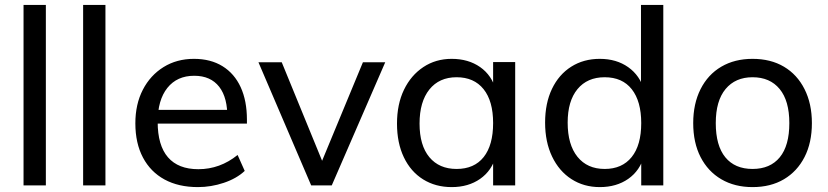

<svg xmlns="http://www.w3.org/2000/svg" viewBox="-20 -756 3378 783"><path d="M76 0V-736H167V0Z M319 0V-736H410V0Z M978 -59Q945 -28 893 -10.5Q841 7 787 7Q708 7 651 -24Q594 -55 563 -113.5Q532 -172 532 -253Q532 -331 562.5 -390Q593 -449 647 -482.5Q701 -516 771 -516Q839 -516 887.5 -486Q936 -456 961.5 -400.5Q987 -345 987 -268V-252H612V-308H935L907 -272Q909 -357 874 -402Q839 -447 772 -447Q702 -447 662.5 -397.5Q623 -348 623 -259Q623 -163 665 -114.5Q707 -66 789 -66Q833 -66 873 -80.5Q913 -95 949 -124Z M1249 0 1034 -502H1129L1306 -70H1281L1460 -502H1551L1333 0Z M1822 7Q1756 7 1705.5 -24.5Q1655 -56 1627 -114.5Q1599 -173 1599 -252Q1599 -331 1627.5 -390Q1656 -449 1706.5 -482.5Q1757 -516 1822 -516Q1890 -516 1938 -482.5Q1986 -449 2003 -387L1991 -380V-503H2081V0H1991V-126L2003 -121Q1986 -60 1938 -26.5Q1890 7 1822 7ZM1842 -67Q1914 -67 1952.5 -115.5Q1991 -164 1991 -254Q1991 -344 1952 -392.5Q1913 -441 1842 -441Q1771 -441 1731 -391Q1691 -341 1691 -252Q1691 -163 1731 -115Q1771 -67 1842 -67Z M2685 0H2595V-133L2607 -121Q2590 -60 2542 -26.5Q2494 7 2426 7Q2361 7 2310.5 -25.5Q2260 -58 2231.5 -117.5Q2203 -177 2203 -256Q2203 -335 2231 -393.5Q2259 -452 2309.5 -484Q2360 -516 2426 -516Q2494 -516 2542 -482Q2590 -448 2607 -388L2594 -376V-736H2685ZM2446 -67Q2517 -67 2556 -115.5Q2595 -164 2595 -254Q2595 -343 2556.5 -392Q2518 -441 2446 -441Q2375 -441 2335 -392.5Q2295 -344 2295 -256Q2295 -166 2335 -116.5Q2375 -67 2446 -67Z M3049 7Q2976 7 2921.5 -25Q2867 -57 2837 -115.5Q2807 -174 2807 -254Q2807 -333 2837 -392.5Q2867 -452 2921.5 -484Q2976 -516 3049 -516Q3123 -516 3177 -484Q3231 -452 3261 -392.5Q3291 -333 3291 -254Q3291 -174 3261 -115.5Q3231 -57 3177 -25Q3123 7 3049 7ZM3049 -67Q3121 -67 3160 -114.5Q3199 -162 3199 -254Q3199 -345 3159.5 -393Q3120 -441 3049 -441Q2979 -441 2939 -393Q2899 -345 2899 -254Q2899 -162 2938 -114.5Q2977 -67 3049 -67Z"/></svg>

Font: Muli Medium
Style: Regular
Weight: 500
Designer: Vernon Adams
Foundry: Vernon Adams
Version: Version 2.100; ttfautohint (v1.8.1.43-b0c9)